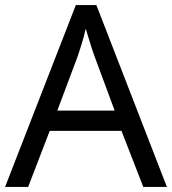

<svg xmlns="http://www.w3.org/2000/svg" viewBox="-20 -737 679 757"><path d="M545 0 459 -221H176L91 0H0L279 -717H360L638 0ZM352 -517Q349 -525 342 -546Q335 -567 328.5 -589.5Q322 -612 318 -624Q311 -593 302 -563.5Q293 -534 287 -517L206 -301H432Z"/></svg>

Font: Noto Kufi Arabic
Style: Regular
Weight: 400
Designer: Monotype Design Team, David Williams, Khaled Hosny
Foundry: Google LLC
Version: Version 2.109; ttfautohint (v1.8.4.7-5d5b)